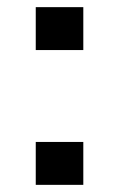

<svg xmlns="http://www.w3.org/2000/svg" viewBox="-20 -517 333 537"><path d="M80 -377V-497H213V-377ZM80 0V-120H213V0Z"/></svg>

Font: Nunito Sans 7pt SemiExpanded Medium
Style: Regular
Weight: 500
Width: 6
Designer: Vernon Adams
Foundry: Vernon Adams
Version: Version 3.101;gftools[0.9.27]